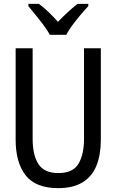

<svg xmlns="http://www.w3.org/2000/svg" viewBox="-20 -964 603 994"><path d="M281 10Q165 10 113 -56Q61 -122 61 -241V-714H149V-245Q149 -161 179 -114.5Q209 -68 282 -68Q358 -68 386.5 -116.5Q415 -165 415 -246V-714H502V-240Q502 -164 480 -108Q458 -52 409 -21Q360 10 281 10ZM238 -784Q226 -806 206.5 -832.5Q187 -859 165.5 -885Q144 -911 127 -932V-944H181Q205 -927 230.5 -902.5Q256 -878 280 -851Q307 -879 331 -901Q355 -923 381 -944H437V-932Q419 -913 397 -887Q375 -861 355 -834Q335 -807 323 -784Z"/></svg>

Font: Noto Sans Mono SemiCondensed
Style: Regular
Weight: 400
Width: 4
Designer: Monotype Design Team
Foundry: Monotype Imaging Inc.
Version: Version 2.014